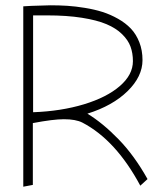

<svg xmlns="http://www.w3.org/2000/svg" viewBox="-20 -707 624 725"><path d="M104 -242.2Q180.7 -256.8 221.2 -256.8Q266.1 -256.8 291 -244.1Q417.5 -178.2 509.8 -5.9L537.1 -30.8Q486.8 -120.6 427.2 -181.6Q367.7 -242.7 310.1 -277.8Q405.3 -307.6 461.7 -362.8Q518.1 -418 518.1 -480Q518.1 -517.1 506.1 -547.6Q494.1 -578.1 474.1 -599.1Q454.1 -620.1 425.5 -636.2Q397 -652.3 366.9 -661.9Q336.9 -671.4 301 -677.2Q265.1 -683.1 234.1 -685.1Q203.1 -687 169.9 -687Q77.1 -684.6 67.9 -683.1V-2L104 -8.8ZM105 -648.9H158.2Q232.4 -648.9 289.3 -639.9Q346.2 -630.9 382.1 -615.7Q418 -600.6 440.9 -578.1Q463.9 -555.7 472.9 -530.8Q481.9 -505.9 481.9 -476.1Q481.9 -424.8 432.6 -382.1Q383.3 -339.4 297.1 -313.2Q210.9 -287.1 105 -283.2Z"/></svg>

Font: Comic Neue Angular Light
Style: Regular
Weight: 300
Designer: Craig Rozynski
Foundry: Craig Rozynski
Version: Version 2.003